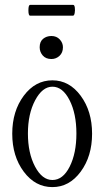

<svg xmlns="http://www.w3.org/2000/svg" viewBox="-20 -753 426 784"><path d="M103 -689Q96 -689 96 -711Q96 -733 103 -733H279Q284 -733 285.5 -722Q287 -711 285 -700Q283 -689 278 -689ZM190 -512Q167 -512 154.5 -526.5Q142 -541 142 -560Q142 -583 156 -594.5Q170 -606 190 -606Q211 -606 224 -592Q237 -578 237 -560Q237 -538 223 -525Q209 -512 190 -512ZM194 11Q124 11 77 -52Q30 -115 30 -207Q30 -299 77 -362Q124 -425 194 -425Q263 -425 309.5 -362Q356 -299 356 -207Q356 -115 309.5 -52Q263 11 194 11ZM194 -18Q237 -18 264.5 -72.5Q292 -127 292 -208Q292 -289 264 -344Q236 -399 194 -399Q153 -399 123.5 -343.5Q94 -288 94 -208Q94 -128 123 -73Q152 -18 194 -18Z"/></svg>

Font: Junicode Cond Light
Style: Regular
Weight: 300
Width: 3
Designer: Peter S. Baker
Version: Version 2.201